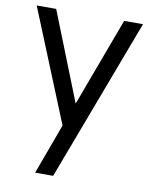

<svg xmlns="http://www.w3.org/2000/svg" viewBox="-87 -604 712 908"><g transform="rotate(10 269.0 -150.0)"><path d="M145 240 234 -2 15 -540H108.5L277 -115L435 -540H525.5L231.5 240Z"/></g></svg>

Font: Vela Sans Med
Style: Regular
Weight: 500
Designer: Principal design: Mikhail Sharanda - project Manrope.
Design modification: Ravid Balaliev
Foundry: Mikhail Sharanda
Version: Version 1.001